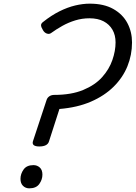

<svg xmlns="http://www.w3.org/2000/svg" viewBox="-20 -1016 742 1050"><path d="M195 -215Q174 -215 165 -222Q156 -229 160 -243L235 -470Q239 -482 250 -489.5Q261 -497 277 -497Q370 -497 435 -524Q500 -551 538.5 -594Q577 -637 594.5 -687.5Q612 -738 612 -784Q612 -824 595 -853.5Q578 -883 546.5 -899.5Q515 -916 469 -916Q429 -916 391.5 -904.5Q354 -893 321 -874.5Q288 -856 259 -835Q249 -828 236 -832.5Q223 -837 215 -851Q205 -867 204.5 -877.5Q204 -888 217 -897Q261 -932 305 -954Q349 -976 391 -986Q433 -996 471 -996Q548 -996 599.5 -967Q651 -938 676.5 -890Q702 -842 702 -784Q702 -716 677 -654Q652 -592 601.5 -542Q551 -492 477 -460Q403 -428 305 -420L248 -243Q244 -229 230.5 -222Q217 -215 195 -215ZM140 14Q120 14 106 0.5Q92 -13 92 -38Q92 -65 109 -89Q126 -113 163 -113Q183 -113 197.5 -100Q212 -87 212 -61Q212 -34 195 -10Q178 14 140 14Z"/></svg>

Font: Playwrite IE
Style: Regular
Weight: 400
Designer: Veronika Burian, José Scaglione
Foundry: TypeTogether
Version: Version 1.002